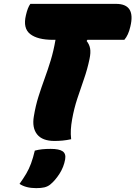

<svg xmlns="http://www.w3.org/2000/svg" viewBox="-20 -720 700 993"><path d="M348 0Q325 5 304 7Q283 9 262 9Q199 9 172 -25Q145 -59 155 -118Q164 -173 179 -220.5Q194 -268 210.5 -313Q227 -358 242 -407Q257 -456 267 -514H255Q174 -514 136 -544Q98 -574 114 -641Q123 -681 137 -700H580Q683 -700 654 -582Q644 -538 623 -514H432L428 -508Q442 -491 446 -469.5Q450 -448 443 -415Q432 -362 414.5 -312Q397 -262 380 -210.5Q363 -159 353 -103Q348 -75 346.5 -50.5Q345 -26 348 0ZM160 59Q179 54 198 52Q217 50 242 50Q286 50 304 62.5Q322 75 317 104Q310 144 287.5 179Q265 214 239 235Q226 245 209.5 249Q193 253 167 253Q114 253 81 231Q101 203 115.5 178.5Q130 154 140.5 125.5Q151 97 160 59Z"/></svg>

Font: Recursive Mn Csl St Blk
Style: Italic
Weight: 900
Italic angle: -15°
Monospace: yes
Version: Version 1.079;hotconv 1.0.112;makeotfexe 2.5.65598; ttfautoh